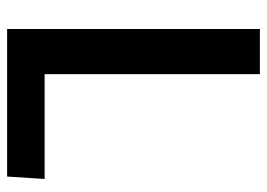

<svg xmlns="http://www.w3.org/2000/svg" viewBox="-128 -640 768 553"><g transform="rotate(90 256.5 -364.0)"><path d="M64 -728H194V-108H496L489 0H64Z"/></g></svg>

Font: Murecho Thin Medium
Style: Regular
Weight: 500
Version: Version 1.010